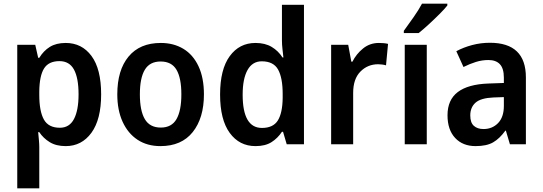

<svg xmlns="http://www.w3.org/2000/svg" viewBox="-20 -786 2956 1046"><path d="M338 -552Q426 -552 478.5 -481Q531 -410 531 -272Q531 -135 478 -62.5Q425 10 338 10Q286 10 251 -11.5Q216 -33 194 -66H188Q190 -44 192 -22.5Q194 -1 194 15V240H74V-542H172L188 -471H194Q217 -509 251.5 -530.5Q286 -552 338 -552ZM304 -453Q245 -453 220 -413Q195 -373 194 -288V-269Q194 -180 219 -135Q244 -90 306 -90Q358 -90 383 -137.5Q408 -185 408 -272Q408 -361 383 -407Q358 -453 304 -453Z M1091 -272Q1091 -143 1030 -66.5Q969 10 854 10Q782 10 729.5 -24.5Q677 -59 648 -122.5Q619 -186 619 -272Q619 -404 680.5 -478Q742 -552 856 -552Q926 -552 979 -520Q1032 -488 1061.5 -425Q1091 -362 1091 -272ZM742 -272Q742 -183 769 -137Q796 -91 856 -91Q915 -91 941.5 -137Q968 -183 968 -272Q968 -361 941.5 -406Q915 -451 855 -451Q796 -451 769 -406Q742 -361 742 -272Z M1372 10Q1284 10 1231.5 -62Q1179 -134 1179 -271Q1179 -408 1231.5 -480Q1284 -552 1372 -552Q1424 -552 1460 -530.5Q1496 -509 1519 -473H1524Q1522 -492 1519 -517.5Q1516 -543 1516 -566V-760H1636V0H1542L1522 -68H1516Q1493 -33 1459 -11.5Q1425 10 1372 10ZM1407 -89Q1468 -89 1493.5 -129.5Q1519 -170 1520 -253V-274Q1520 -362 1495 -407Q1470 -452 1406 -452Q1355 -452 1328.5 -404.5Q1302 -357 1302 -270Q1302 -89 1407 -89Z M2044 -552Q2055 -552 2068.5 -551Q2082 -550 2094 -547L2083 -430Q2074 -433 2061.5 -434.5Q2049 -436 2040 -436Q1983 -436 1943.5 -396Q1904 -356 1904 -280V0H1784V-542H1877L1894 -450H1900Q1921 -492 1958 -522Q1995 -552 2044 -552Z M2305 0H2185V-542H2305ZM2417 -756Q2402 -737 2374 -709Q2346 -681 2315.5 -653Q2285 -625 2261 -606H2180V-618Q2204 -651 2232.5 -691.5Q2261 -732 2279 -766H2417Z M2649 -553Q2845 -553 2845 -364V0H2758L2736 -74H2733Q2702 -31 2666.5 -10.5Q2631 10 2571 10Q2501 10 2459.5 -34.5Q2418 -79 2418 -158Q2418 -242 2474 -284.5Q2530 -327 2641 -331L2725 -334V-363Q2725 -413 2703.5 -436Q2682 -459 2641 -459Q2606 -459 2572.5 -448.5Q2539 -438 2505 -421L2466 -507Q2505 -528 2552 -540.5Q2599 -553 2649 -553ZM2668 -255Q2599 -252 2570.5 -226.5Q2542 -201 2542 -157Q2542 -118 2561.5 -100.5Q2581 -83 2614 -83Q2662 -83 2693.5 -115.5Q2725 -148 2725 -209V-257Z"/></svg>

Font: Noto Sans Gujarati SemiCondensed SemiBold
Style: Regular
Weight: 600
Width: 4
Designer: Jelle Bosma - Monotype Design Team, Universal Thirst
Foundry: Monotype Imaging Inc.
Version: Version 2.106; ttfautohint (v1.8.4.7-5d5b)